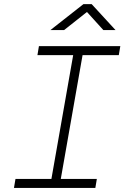

<svg xmlns="http://www.w3.org/2000/svg" viewBox="-20 -919 626 939"><path d="M48.3 0 55.7 -43.9H231.4L337.9 -649.4H163.1L170.4 -693.4H568.4L561 -649.4H383.8L277.3 -43.9H453.6L446.3 0ZM226.6 -772 388.2 -898.9H428.2L544.9 -772H485.4L405.3 -860.4L293.5 -772Z"/></svg>

Font: CaskaydiaCove NFP ExtraLight
Style: Italic
Weight: 200
Italic angle: -10°
Designer: Aaron Bell
Foundry: Saja Typeworks
Version: Version 2111.001; VTT 6.35;Nerd Fonts 3.1.1